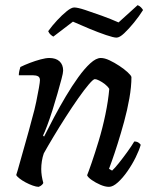

<svg xmlns="http://www.w3.org/2000/svg" viewBox="-20 -725 595 745"><path d="M130 0Q121 0 107 -5Q93 -10 79 -17.5Q65 -25 55 -33Q45 -41 43 -46Q48 -61 57 -94Q66 -127 79 -172Q92 -217 105 -267Q114 -298 120.5 -329.5Q127 -361 131 -384Q135 -407 135 -414Q135 -425 127.5 -429Q120 -433 107 -433H53Q53 -441 55 -450Q57 -459 59 -465Q75 -473 96 -481Q117 -489 137.5 -494.5Q158 -500 171 -500Q197 -500 211 -487Q225 -474 225 -451Q225 -442 218.5 -418Q212 -394 203 -362Q194 -330 183.5 -297Q173 -264 163 -237.5Q153 -211 147 -199L151 -195Q168 -229 189.5 -269.5Q211 -310 235 -350.5Q259 -391 283.5 -425Q308 -459 330.5 -479.5Q353 -500 371 -500Q386 -500 405 -491Q424 -482 443 -469.5Q462 -457 475.5 -444.5Q489 -432 490 -426Q490 -389 482 -343.5Q474 -298 461.5 -252.5Q449 -207 436.5 -167.5Q424 -128 414.5 -101.5Q405 -75 403 -70L415 -63Q425 -72 441 -92Q457 -112 474 -135.5Q491 -159 501 -176Q511 -176 517.5 -171.5Q524 -167 526 -163Q520 -142 506.5 -114.5Q493 -87 474.5 -60.5Q456 -34 437 -17Q418 0 403 0Q388 0 369.5 -8Q351 -16 336 -26.5Q321 -37 318 -45Q323 -57 335.5 -93Q348 -129 363 -178.5Q378 -228 389 -281Q400 -334 404 -380Q398 -390 387 -398.5Q376 -407 365 -412.5Q354 -418 348 -418Q342 -418 324.5 -397.5Q307 -377 283.5 -343.5Q260 -310 235 -271Q210 -232 187.5 -194.5Q165 -157 150 -130Q145 -116 142.5 -100Q140 -84 140 -69Q140 -56 142 -43Q144 -30 148 -15Q147 -12 142.5 -7.5Q138 -3 130 0ZM432 -579Q421 -579 391.5 -589Q362 -599 327 -613.5Q292 -628 263 -641L187 -583Q183 -585 177 -590Q171 -595 167 -604Q182 -625 201.5 -646Q221 -667 239 -681.5Q257 -696 268 -696Q281 -696 310 -686.5Q339 -677 375 -664Q411 -651 440 -638L514 -705Q522 -702 527.5 -696Q533 -690 535 -686Q520 -662 500 -637.5Q480 -613 462 -596Q444 -579 432 -579Z"/></svg>

Font: Texturina 12pt
Style: Italic
Weight: 400
Italic angle: -11°
Designer: Guillermo Torres Carreño
Foundry: Omnibus-Type
Version: Version 1.002